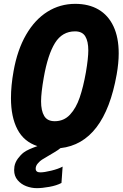

<svg xmlns="http://www.w3.org/2000/svg" viewBox="-20 -755 640 998"><path d="M426.5 -379Q439 -453 439 -493Q439 -540.5 423.2 -566.2Q407.5 -592 370 -592Q303.5 -592 266 -531.8Q228.5 -471.5 207.5 -352Q193.5 -272.5 193.5 -228Q193.5 -179.5 209.8 -152.2Q226 -125 264.5 -125Q312 -125 343.8 -159Q375.5 -193 394.2 -248Q413 -303 426.5 -379ZM53.5 129Q53.5 120 55 110Q59 88 73.5 68.5Q88 49 104 37Q114.5 29 134.2 20.2Q154 11.5 174.5 4.5Q104 -18.5 70.5 -82.8Q37 -147 37 -245Q37 -310 50.5 -385Q70 -495.5 115.5 -574.2Q161 -653 226.5 -694Q292 -735 371 -735Q441.5 -735 492 -705.5Q542.5 -676 569.8 -618.2Q597 -560.5 597 -477.5Q597 -427.5 586.5 -368Q523 -10.5 294 15Q284.5 23.5 263.2 36.2Q242 49 229 56.5Q207 69.5 197.8 75.2Q188.5 81 177 94Q165.5 107 165.5 121.5Q165.5 141 189.5 141Q210 141 246.8 132Q283.5 123 305.5 111L299.5 196Q274 209.5 236.5 216.2Q199 223 171.5 223Q143.5 223 116.5 212.8Q89.5 202.5 71.5 181.2Q53.5 160 53.5 129Z"/></svg>

Font: JuliaMono Black
Style: Italic
Weight: 900
Italic angle: -9°
Monospace: yes
Designer: cormullion
Foundry: corm
Version: Version 0.057; ttfautohint (v1.8.4)